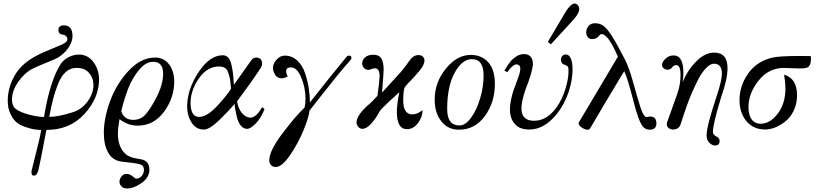

<svg xmlns="http://www.w3.org/2000/svg" viewBox="-20 -728 4642 1091"><path d="M543 -274Q541 -168 458 -78.5Q375 11 244 10L234 60Q225 109 213.5 167Q202 225 198 240Q189 270 173 270Q160 270 159 255.5Q158 241 162 232Q167 211 179 163.5Q191 116 200 79Q209 42 214 11Q189 9 174 7Q159 5 127 -5.5Q95 -16 75.5 -31.5Q56 -47 40 -79.5Q24 -112 24 -155Q24 -222 55.5 -284.5Q87 -347 148 -388Q188 -415 244.5 -438Q301 -461 332 -475Q363 -489 363 -504Q363 -515 355.5 -522.5Q348 -530 337 -531Q312 -533 312 -558Q312 -584 343 -584Q392 -584 392 -523Q392 -503 382 -480Q367 -448 342 -425.5Q317 -403 294.5 -393Q272 -383 231 -366.5Q190 -350 166 -338Q120 -315 84 -263.5Q48 -212 48 -162Q48 -127 68 -110.5Q88 -94 127 -82Q180 -65 230 -63Q264 -271 326 -366Q339 -386 368 -402Q397 -418 428 -418Q479 -418 511 -375Q543 -332 543 -274ZM511 -245Q511 -285 486 -313.5Q461 -342 419 -342Q418 -342 417 -342Q346 -345 308 -246Q279 -173 260 -64Q311 -64 393 -90Q445 -106 478 -152Q511 -198 511 -245Z M970 -264Q970 -172 912 -93Q854 -14 762 -14Q707 -14 659 -51Q650 -1 650 32Q650 110 696 149Q720 169 775 176Q829 183 829 236Q829 280 785 311.5Q741 343 702 343Q681 343 670 331Q659 319 659 305Q659 288 671 274Q683 260 699 260Q716 260 733 273.5Q750 287 752 287Q774 287 786 271Q798 255 798 237Q798 213 777 206Q756 199 676 191Q622 186 596 141.5Q570 97 570 27Q570 -57 606 -154.5Q642 -252 711.5 -326.5Q781 -401 862 -401Q911 -401 940.5 -362.5Q970 -324 970 -264ZM850 -377Q808 -377 769.5 -330Q731 -283 708 -223.5Q685 -164 669 -96Q685 -47 737 -47Q777 -47 803 -73.5Q829 -100 863 -163Q907 -244 907 -309Q907 -377 850 -377Z M1483 -108Q1464 -58 1432.5 -25.5Q1401 7 1380 4Q1361 2 1347 -16Q1333 -34 1326.5 -61Q1320 -88 1317 -105Q1314 -122 1313 -138Q1285 -103 1228.5 -48Q1172 7 1141 8Q1093 10 1065.5 -36.5Q1038 -83 1045 -152Q1054 -240 1115 -328Q1176 -414 1246 -414Q1264 -414 1276.5 -401Q1289 -388 1295 -360.5Q1301 -333 1303.5 -314Q1306 -295 1308 -260Q1309 -251 1309 -246L1404 -380Q1417 -402 1438 -401Q1459 -400 1466.5 -383Q1474 -366 1463 -344Q1405 -256 1327 -152Q1335 -109 1354.5 -86Q1374 -63 1397 -60Q1434 -55 1469 -119Q1483 -110 1483 -108ZM1293 -224Q1292 -231 1290 -253Q1288 -275 1285 -287.5Q1282 -300 1276.5 -316.5Q1271 -333 1259.5 -341Q1248 -349 1231 -350Q1158 -354 1107 -278Q1059 -206 1063 -130Q1068 -58 1119 -64Q1162 -69 1216.5 -128.5Q1271 -188 1293 -224Z M1971 -386Q1934 -345 1888 -288Q1842 -231 1795 -171Q1748 -111 1739 -100Q1735 -62 1704.5 12.5Q1674 87 1628 154Q1582 221 1546 221Q1530 221 1520 210Q1510 199 1510 183Q1510 129 1585 30Q1660 -69 1710 -116Q1716 -137 1716 -165Q1716 -229 1692 -287Q1668 -345 1633 -345Q1606 -345 1606 -324Q1606 -310 1615 -294Q1596 -283 1580 -283Q1556 -283 1543.5 -303Q1531 -323 1531 -342Q1531 -366 1551.5 -389Q1572 -412 1598 -412Q1639 -412 1669 -384Q1699 -356 1713.5 -312Q1728 -268 1734.5 -226.5Q1741 -185 1741 -146Q1863 -301 1949 -405Q1955 -412 1963 -412Q1977 -412 1977 -399Q1977 -394 1971 -386Z M2381 -102Q2381 -63 2355 -28.5Q2329 6 2293 6Q2235 6 2235 -91Q2235 -134 2249 -204Q2227 -185 2184.5 -145Q2142 -105 2135 -92Q2117 -56 2090 -26Q2063 4 2039 4Q2025 4 2015.5 -7.5Q2006 -19 2006 -33Q2006 -75 2082 -140Q2098 -154 2125 -184Q2137 -274 2137 -295Q2137 -340 2110 -340Q2102 -340 2091 -335.5Q2080 -331 2073 -331Q2058 -331 2048 -342Q2038 -353 2038 -368Q2038 -387 2054.5 -402Q2071 -417 2102 -417Q2134 -417 2147 -395.5Q2160 -374 2160 -332Q2160 -319 2151 -202Q2248 -308 2257 -318Q2273 -337 2289 -359Q2305 -381 2312.5 -391Q2320 -401 2331.5 -408Q2343 -415 2359 -415Q2373 -415 2382.5 -406.5Q2392 -398 2392 -384Q2392 -360 2363.5 -325.5Q2335 -291 2306.5 -262.5Q2278 -234 2277 -224Q2271 -198 2271 -159Q2271 -78 2323 -78Q2351 -78 2381 -102Z M2792 -251Q2792 -147 2735.5 -69Q2679 9 2588 9Q2525 9 2487.5 -39Q2450 -87 2450 -162Q2450 -260 2513.5 -338Q2577 -416 2655 -416Q2716 -416 2754 -374.5Q2792 -333 2792 -251ZM2591 -15Q2624 -15 2656 -58Q2688 -101 2708 -168Q2728 -235 2728 -300Q2728 -392 2661 -392Q2606 -392 2563.5 -314.5Q2521 -237 2521 -108Q2521 -15 2591 -15Z M3210 -338Q3209 -348 3203.5 -352.5Q3198 -357 3190 -359.5Q3182 -362 3179 -364Q3170 -371 3168 -383.5Q3166 -396 3172.5 -406.5Q3179 -417 3192 -418Q3219 -421 3229 -378.5Q3239 -336 3227.5 -270Q3216 -204 3185 -144Q3149 -75 3097 -33Q3045 9 2983 8Q2938 7 2913 -16Q2888 -39 2881 -72Q2874 -106 2881.5 -148.5Q2889 -191 2902 -225.5Q2915 -260 2926 -291Q2937 -322 2936.5 -340.5Q2936 -359 2918 -362Q2906 -364 2889.5 -349.5Q2873 -335 2863 -318L2846 -326L2852 -336Q2858 -347 2863 -354Q2868 -361 2876.5 -373Q2885 -385 2894.5 -393Q2904 -401 2915.5 -408.5Q2927 -416 2940.5 -419Q2954 -422 2968 -420Q2992 -416 3001.5 -396.5Q3011 -377 3007 -352Q3003 -327 2995 -301Q2987 -275 2980 -255Q2977 -249 2976 -246Q2928 -121 2950 -75Q2965 -44 3008 -42Q3097 -38 3158 -142Q3185 -189 3199 -244Q3213 -299 3210 -338ZM3259 -703Q3293 -675 3235 -612L3110 -476L3093 -490L3183 -642Q3230 -726 3259 -703Z M3710 -26Q3709 9 3672 9Q3647 9 3632 -10Q3608 -40 3578 -159Q3548 -278 3527 -324Q3411 -132 3333 2Q3329 9 3319 9Q3304 9 3286 -3Q3268 -15 3268 -27Q3268 -30 3269 -32L3491 -406Q3436 -534 3399 -534Q3391 -534 3386 -527Q3381 -520 3371.5 -513Q3362 -506 3343 -506Q3329 -506 3320 -517Q3311 -528 3311 -544Q3311 -564 3324 -580Q3337 -596 3361 -596Q3388 -596 3408 -582Q3428 -568 3456 -525Q3484 -482 3531 -390Q3555 -343 3578.5 -257.5Q3602 -172 3619.5 -117.5Q3637 -63 3654 -63Q3658 -63 3664.5 -64.5Q3671 -66 3674 -66Q3710 -66 3710 -26Z M4079 -180Q4031 -23 4031 22Q4031 37 4050 47Q4069 57 4069 72Q4069 99 4043 99Q4027 99 4011 83.5Q3995 68 3995 40Q3995 -10 4053 -184Q4082 -271 4082 -309Q4082 -366 4037 -366Q4016 -366 3992.5 -341.5Q3969 -317 3950.5 -282.5Q3932 -248 3912.5 -202.5Q3893 -157 3881 -122.5Q3869 -88 3858 -54.5Q3847 -21 3847 -20Q3836 8 3804 8Q3791 8 3780 0Q3769 -8 3769 -22Q3769 -28 3771 -34L3829 -196Q3847 -248 3847 -302Q3847 -358 3823 -358Q3808 -358 3798 -344Q3789 -332 3773 -332Q3761 -332 3751.5 -339.5Q3742 -347 3742 -359Q3742 -376 3761.5 -394.5Q3781 -413 3807 -413Q3863 -413 3863 -317Q3863 -286 3859 -262Q3888 -331 3937 -380Q3986 -429 4038 -429Q4114 -429 4114 -341Q4114 -323 4111 -301.5Q4108 -280 4103 -260Q4098 -240 4093.5 -224.5Q4089 -209 4084 -195.5Q4079 -182 4079 -180Z M4588 -409V-402Q4588 -382 4586.5 -373Q4585 -364 4579 -354.5Q4573 -345 4560.5 -342Q4548 -339 4525 -339Q4511 -339 4478.5 -340.5Q4446 -342 4434 -342Q4348 -342 4290.5 -270Q4233 -198 4233 -119Q4233 -76 4250.5 -50.5Q4268 -25 4302 -25Q4356 -25 4399.5 -82.5Q4443 -140 4443 -225Q4443 -237 4442 -249.5Q4441 -262 4440 -271.5Q4439 -281 4437.5 -289Q4436 -297 4436 -300L4435 -304Q4509 -283 4509 -186Q4509 -146 4495.5 -112Q4482 -78 4462 -56.5Q4442 -35 4417 -20Q4392 -5 4370 1.5Q4348 8 4330 8Q4260 8 4221 -40Q4182 -88 4182 -159Q4182 -239 4230 -308.5Q4278 -378 4366 -400Q4405 -410 4530 -410Q4546 -410 4566 -409.5Q4586 -409 4588 -409Z"/></svg>

Font: GFS BodoniClassic
Style: Regular
Weight: 400
Designer: George D. Matthiopoulos
Foundry: George D. Matthiopoulos
Version: Macromedia Fontographer 4.1.5 140901